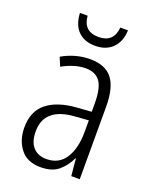

<svg xmlns="http://www.w3.org/2000/svg" viewBox="-139 -806 712 894"><g transform="rotate(20 217.5 -359.0)"><path d="M219 -542Q295 -542 329.5 -497.5Q364 -453 364 -359V0H322L314 -85H312Q293 -44 261 -17Q229 10 172 10Q106 10 72.5 -33Q39 -76 39 -139Q39 -219 90.5 -260.5Q142 -302 238 -309L309 -314V-355Q309 -431 286 -463Q263 -495 214 -495Q161 -495 99 -461L81 -504Q112 -522 147 -532Q182 -542 219 -542ZM244 -267Q95 -257 95 -140Q95 -88 119 -61.5Q143 -35 185 -35Q247 -35 278.5 -84Q310 -133 310 -216V-272ZM338 -728Q336 -672 304 -640Q272 -608 218 -608Q165 -608 134 -638.5Q103 -669 100 -728H138Q144 -652 219 -652Q293 -652 300 -728Z"/></g></svg>

Font: Noto Sans Sinhala Condensed Light
Style: Regular
Weight: 300
Width: 3
Designer: Jelle Bosma - Monotype Design Team
Foundry: Monotype Imaging Inc.
Version: Version 2.006; ttfautohint (v1.8.4.7-5d5b)